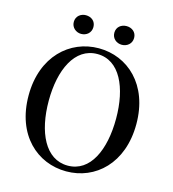

<svg xmlns="http://www.w3.org/2000/svg" viewBox="-133 -1035 1044 1162"><g transform="rotate(15 388.5 -454.0)"><path d="M261 -809C295 -809 323 -832 323 -868C323 -905 295 -926 261 -926C230 -926 200 -905 200 -868C200 -832 230 -809 261 -809ZM516 -809C549 -809 578 -832 578 -868C578 -905 549 -926 516 -926C483 -926 454 -905 454 -868C454 -832 483 -809 516 -809ZM389 18C571 18 726 -121 726 -368C726 -615 570 -753 389 -753C208 -753 51 -613 51 -368C51 -119 208 18 389 18ZM389 -18C248 -18 177 -172 177 -368C177 -562 248 -717 389 -717C530 -717 599 -562 599 -368C599 -172 530 -18 389 -18Z"/></g></svg>

Font: Noto Serif CJK SC SemiBold
Style: Regular
Weight: 600
Designer: Ryoko NISHIZUKA 西塚涼子 (kana & ideographs); Frank Grießhammer (Latin, Greek & Cyrillic); Wenlong ZHANG 张文龙 (bopomofo); San
Foundry: Adobe
Version: Version 2.001;hotconv 1.1.0;makeotfexe 2.6.0